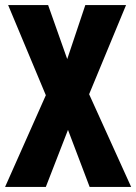

<svg xmlns="http://www.w3.org/2000/svg" viewBox="-20 -734 535 754"><path d="M495 0H332L247 -224L160 0H0L160 -360L12 -714H169L244 -502L315 -714H475L330 -364Z"/></svg>

Font: Noto Sans Myanmar UI ExtraCondensed ExtraBold
Style: Regular
Weight: 800
Width: 2
Designer: Monotype Design Team
Foundry: Monotype Imaging Inc.
Version: Version 2.103; ttfautohint (v1.8.4.7-5d5b)